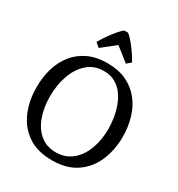

<svg xmlns="http://www.w3.org/2000/svg" viewBox="-226 -1120 1184 1279"><g transform="rotate(30 366.5 -481.0)"><path d="M366 14Q254 14 180.5 -36Q107 -86 71 -170.5Q35 -255 35 -358Q35 -435 55 -503Q75 -571 116.5 -622.5Q158 -674 220 -703Q282 -732 366 -732Q450 -732 512 -703Q574 -674 615.5 -622.5Q657 -571 677.5 -503Q698 -435 698 -358Q698 -255 661.5 -170.5Q625 -86 551.5 -36Q478 14 366 14ZM362 -45Q434 -45 485 -86.5Q536 -128 562.5 -198.5Q589 -269 589 -355Q589 -392 582.5 -435.5Q576 -479 561 -521.5Q546 -564 521 -598.5Q496 -633 459 -654Q422 -675 371 -675Q298 -675 247 -630.5Q196 -586 169.5 -512.5Q143 -439 143 -350Q143 -265 167.5 -196Q192 -127 241 -86Q290 -45 362 -45ZM263 -790 230 -818Q252 -856 276 -889Q300 -922 320.5 -945.5Q341 -969 354 -976H381Q392 -970 412.5 -947Q433 -924 457.5 -890.5Q482 -857 504 -818L472 -790L367 -873Z"/></g></svg>

Font: Gabriela
Style: Regular
Weight: 400
Designer: Eduardo Rodriguez Tunni
Foundry: Eduardo Rodriguez Tunni
Version: Version 2.001;gftools[0.9.26]